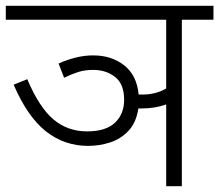

<svg xmlns="http://www.w3.org/2000/svg" viewBox="-20 -642 756 662"><path d="M182 -423Q211 -436 241 -443.5Q271 -451 301 -451Q365 -451 408.5 -416.5Q452 -382 458 -316Q464 -316 470 -316Q495 -316 515.5 -321.5Q536 -327 553 -337V-574H0V-622H716V-574H607V0H553V-282Q534 -275 512.5 -271.5Q491 -268 466 -268Q461 -268 457 -268Q450 -220 423.5 -191.5Q397 -163 360 -151Q323 -139 284 -139Q202 -139 138.5 -189Q75 -239 27 -350L74 -369Q115 -272 164 -230.5Q213 -189 280 -189Q345 -189 376.5 -219Q408 -249 408 -298Q408 -352 377 -376.5Q346 -401 301 -401Q272 -401 249 -393.5Q226 -386 201 -374Z"/></svg>

Font: Noto Sans Light
Style: Regular
Weight: 300
Designer: Monotype Design Team
Foundry: Monotype Imaging Inc.
Version: Version 2.007